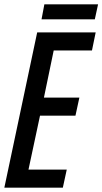

<svg xmlns="http://www.w3.org/2000/svg" viewBox="-21 -863 471 883"><path d="M-1 0 150 -714H419L402 -631H226L181 -414H344L326 -331H163L110 -83H286L268 0ZM170 -774 183 -843H430L415 -774Z"/></svg>

Font: Noto Sans ExtraCondensed Medium
Style: Italic
Weight: 500
Width: 2
Italic angle: -12°
Designer: Monotype Design Team
Foundry: Monotype Imaging Inc.
Version: Version 2.013; ttfautohint (v1.8.4.7-5d5b)